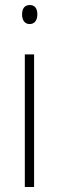

<svg xmlns="http://www.w3.org/2000/svg" viewBox="-20 -746 234 766"><path d="M99 -726C76 -726 68 -709 68 -688C68 -667 78 -650 98 -650C119 -650 129 -666 129 -689C129 -709 121 -726 99 -726ZM116 -529H79V0H116Z"/></svg>

Font: Noto Sans Gurmukhi UI Condensed ExtraLight
Style: Regular
Weight: 200
Width: 3
Designer: Jelle Bosma - Monotype Design Team
Foundry: Monotype Imaging Inc.
Version: Version 2.004